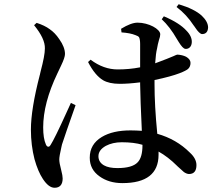

<svg xmlns="http://www.w3.org/2000/svg" viewBox="-20 -844 1003 907"><path d="M238 43C263 43 276 28 276 -1C276 -9 274 -22 269 -41C263 -63 260 -80 260 -91C260 -100 263 -119 270 -149C271 -154 272 -159 273 -162C282 -191 304 -253 337 -347L315 -358C311 -350 304 -335 294 -312C256 -228 231 -178 220 -161C216 -154 212 -150 208 -151C204 -151 200 -154 197 -161C188 -181 184 -208 184 -242C184 -318 206 -403 251 -497C256 -507 262 -520 269 -535C281 -560 287 -578 287 -589C287 -610 278 -634 260 -659C246 -680 231 -695 215 -706C199 -718 178 -728 153 -736L141 -725C176 -682 193 -646 192 -615C192 -592 185 -556 172 -507C171 -501 170 -497 169 -494C169 -493 169 -492 168 -490C140 -382 126 -296 126 -231C126 -182 132 -135 143 -92C154 -53 167 -22 183 2C201 29 219 43 238 43ZM558 21C672 21 729 -24 729 -113V-128C758 -112 788 -89 817 -60L819 -58C834 -44 844 -35 849 -31C858 -25 866 -22 873 -22C896 -22 908 -36 908 -64C908 -84 898 -104 877 -123C834 -166 783 -195 723 -212C714 -303 710 -381 710 -445V-466C763 -477 802 -488 828 -498C849 -506 862 -513 868 -518C876 -525 880 -535 880 -547C880 -558 873 -568 859 -576C847 -582 833 -585 818 -586C816 -586 810 -584 800 -579C778 -570 757 -561 737 -554C730 -551 722 -548 713 -545C715 -576 718 -600 722 -615C724 -628 727 -641 731 -655C735 -666 737 -675 737 -682C737 -707 682 -737 630 -737C609 -737 583 -727 552 -708L554 -691C581 -689 603 -685 620 -678C629 -675 634 -672 637 -668C640 -662 642 -651 642 -636V-526C607 -519 571 -516 536 -516C492 -516 449 -531 408 -562L396 -551C418 -508 442 -480 467 -465C486 -454 512 -448 546 -448C571 -448 603 -450 642 -455V-446C643 -398 645 -325 650 -226C633 -227 616 -228 597 -228C541 -228 496 -218 461 -197C423 -174 404 -142 404 -99C404 -62 419 -33 450 -11C479 10 515 21 558 21ZM535 -50C508 -50 487 -54 471 -63C454 -73 445 -87 445 -106C445 -126 457 -142 480 -155C501 -166 526 -172 555 -172C594 -172 626 -168 653 -160V-157C653 -119 645 -92 630 -77C613 -59 581 -50 535 -50ZM856 -613C872 -612 885 -623 886 -644C887 -662 879 -681 860 -700C839 -723 804 -746 754 -767L744 -753C769 -730 793 -699 816 -659C818 -656 821 -651 824 -646C837 -625 847 -614 856 -613ZM934 -683C952 -683 962 -693 963 -714C963 -732 953 -751 933 -770C910 -791 874 -809 824 -824L814 -811C847 -786 873 -757 894 -725C896 -722 899 -719 902 -714C915 -694 926 -684 934 -683Z"/></svg>

Font: AllPunType SemiBold
Style: Regular
Weight: 600
Version: 1.0